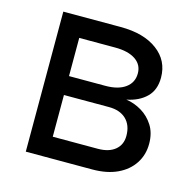

<svg xmlns="http://www.w3.org/2000/svg" viewBox="-85 -626 726 714"><g transform="rotate(15 278.0 -269.5)"><path d="M73.7 0V-539.1H294.9Q383.8 -539.1 436 -500.2Q488.3 -461.4 488.3 -395.5Q488.3 -348.1 460.2 -320.6Q432.1 -293 384.8 -283.7Q416 -279.3 444.3 -262.5Q472.7 -245.6 491 -216.8Q509.3 -188 509.3 -146.5Q509.3 -104 487.5 -70.8Q465.8 -37.6 425.8 -18.8Q385.7 0 329.6 0ZM156.2 -79.6H329.6Q372.1 -79.6 396 -99.4Q419.9 -119.1 419.9 -153.3Q419.9 -194.3 396 -217.3Q372.1 -240.2 329.6 -240.2H156.2ZM156.2 -313H296.4Q345.7 -313 373.3 -333.3Q400.9 -353.5 400.9 -388.7Q400.9 -422.4 372.8 -441.2Q344.7 -460 294.9 -460H156.2Z"/></g></svg>

Font: Inter 18pt
Style: Regular
Weight: 400
Designer: Rasmus Andersson
Foundry: rsms
Version: Version 4.001;git-66647c0bb